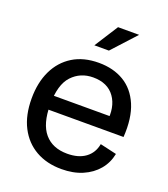

<svg xmlns="http://www.w3.org/2000/svg" viewBox="-143 -882 870 993"><g transform="rotate(20 292.0 -385.0)"><path d="M310 10Q229 10 168.5 -24.5Q108 -59 74.5 -124Q41 -189 41 -281Q41 -369 72.5 -434.5Q104 -500 163 -536.5Q222 -573 306 -573Q386 -573 444.5 -538Q503 -503 533 -432.5Q563 -362 556 -256H130V-333H495L448 -297Q461 -384 422.5 -438Q384 -492 304 -492Q234 -492 188 -443Q142 -394 142 -283Q142 -178 186 -126.5Q230 -75 311 -75Q373 -75 411 -103Q449 -131 458 -181L549 -160Q539 -109 507 -71Q475 -33 425 -11.5Q375 10 310 10ZM252 -650 335 -780H451L332 -650Z"/></g></svg>

Font: BDO Grotesk
Style: Regular
Weight: 400
Designer: Deni Anggara
Foundry: Lokal Container
Version: Version 2.000